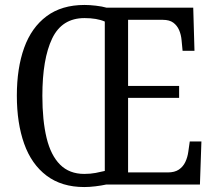

<svg xmlns="http://www.w3.org/2000/svg" viewBox="-20 -745 868 775"><path d="M320 10Q229 10 168 -36Q107 -82 77.5 -165Q48 -248 48 -359Q48 -470 77.5 -552Q107 -634 168 -679.5Q229 -725 321 -725Q342 -725 367.5 -722Q393 -719 410 -714H760L765 -540H717L713 -582Q711 -605 703 -623.5Q695 -642 679.5 -653.5Q664 -665 637 -665H497V-398H703V-350H497V-49H657Q685 -49 702 -60.5Q719 -72 728 -91Q737 -110 740 -132L746 -174H793L787 0H408Q390 4 365.5 7Q341 10 320 10ZM320 -43Q345 -43 366 -47Q387 -51 403 -55V-658Q387 -665 366.5 -668.5Q346 -672 321 -672Q230 -672 190.5 -589.5Q151 -507 151 -358Q151 -259 168 -188.5Q185 -118 222.5 -80.5Q260 -43 320 -43Z"/></svg>

Font: Noto Serif Condensed
Style: Regular
Weight: 400
Width: 3
Designer: Monotype Design Team
Foundry: Monotype Imaging Inc.
Version: Version 2.015